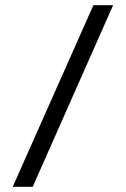

<svg xmlns="http://www.w3.org/2000/svg" viewBox="-20 -720 484 740"><path d="M29 0 340 -700H416L106 0Z"/></svg>

Font: Volkhov
Style: Regular
Weight: 400
Designer: Cyreal (www.cyreal.org)
Foundry: Cyreal (www.cyreal.org)
Version: Version 1.010